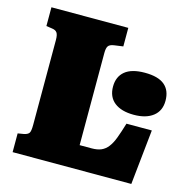

<svg xmlns="http://www.w3.org/2000/svg" viewBox="-104 -802 874 900"><g transform="rotate(15 333.0 -351.5)"><path d="M36 0V-91L66 -96Q84 -100 90 -109Q96 -118 96 -148V-560Q96 -586 88.5 -596Q81 -606 63 -608L36 -612V-703H409V-613L366 -607Q345 -604 338 -594Q331 -584 331 -560V-113H389Q417 -113 435.5 -121Q454 -129 468 -147Q482 -165 493 -194.5Q504 -224 517 -267H640L612 0ZM539 -316Q478 -316 444.5 -342.5Q411 -369 411 -419Q411 -467 443 -493.5Q475 -520 539 -520Q604 -520 635 -494Q666 -468 666 -418Q666 -369 632 -342.5Q598 -316 539 -316Z"/></g></svg>

Font: Literata 18pt Black
Style: Regular
Weight: 900
Designer: Latin by Veronika Burian and Jose Scaglione. Greek by Irene Vlachou. Cyrillic by Vera Evstafieva.
Foundry: TypeTogether
Version: Version 3.103;gftools[0.9.29]